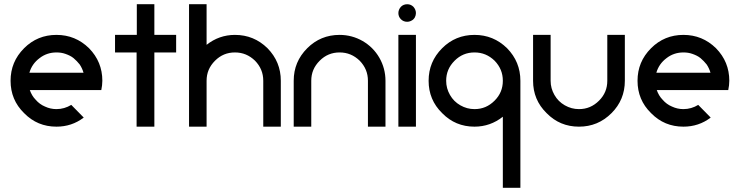

<svg xmlns="http://www.w3.org/2000/svg" viewBox="-20 -599 3499 908"><path d="M247 0C295 0 338 -14 376 -43L317 -103C296 -90 272 -83 247 -83C228 -83 210 -87 193 -95C176 -102 161 -113 149 -127C136 -140 127 -156 121 -173H459C462 -188 464 -202 464 -217C464 -277 443 -328 401 -371C358 -413 307 -434 247 -434C187 -434 136 -413 94 -371C51 -328 30 -277 30 -217C30 -157 51 -106 94 -64C136 -21 187 0 247 0ZM119 -255C127 -283 143 -306 167 -324C190 -342 217 -351 247 -351C262 -351 276 -349 290 -344C304 -339 317 -333 328 -324C339 -315 348 -305 357 -294C365 -282 371 -269 375 -255Z M626 0H710V-351H813V-434H710V-579H627V-434H524V-351H626Z M874 0H957V-217C957 -254 970 -285 997 -312C1023 -338 1054 -351 1091 -351C1128 -351 1159 -338 1186 -312C1212 -285 1225 -254 1225 -217V0H1308V-217C1308 -277 1287 -328 1245 -371C1202 -413 1151 -434 1091 -434C1041 -434 996 -418 957 -387V-579H874Z M1369 0H1452V-217C1452 -254 1465 -285 1492 -312C1518 -338 1549 -351 1586 -351C1623 -351 1654 -338 1681 -312C1707 -285 1720 -254 1720 -217V0H1803V-217C1803 -256 1793 -293 1774 -326C1755 -359 1728 -386 1695 -405C1662 -424 1625 -434 1586 -434C1526 -434 1475 -413 1433 -371C1390 -328 1369 -277 1369 -217Z M1864 0H1947V-434H1864ZM1905 -496C1913 -496 1920 -498 1927 -502C1933 -505 1938 -510 1942 -517C1945 -523 1947 -530 1947 -537C1947 -548 1943 -558 1935 -567C1927 -575 1917 -579 1906 -579C1894 -579 1884 -575 1876 -567C1868 -558 1864 -548 1864 -537C1864 -526 1868 -516 1876 -508C1884 -500 1894 -496 1905 -496Z M2358 289H2441V-217C2441 -277 2420 -328 2378 -371C2335 -413 2284 -434 2224 -434C2164 -434 2113 -413 2071 -371C2028 -328 2007 -277 2007 -217C2007 -157 2028 -106 2071 -64C2113 -21 2164 0 2224 0C2274 0 2319 -16 2358 -47ZM2224 -83C2200 -83 2178 -89 2157 -101C2136 -113 2120 -129 2108 -150C2096 -171 2090 -193 2090 -217C2090 -254 2103 -285 2130 -312C2156 -338 2187 -351 2224 -351C2261 -351 2292 -338 2319 -312C2345 -285 2358 -254 2358 -217C2358 -180 2345 -149 2319 -123C2292 -96 2261 -83 2224 -83Z M2718 0C2778 0 2829 -21 2872 -64C2914 -106 2935 -157 2935 -217V-434H2852V-217C2852 -180 2839 -149 2813 -123C2786 -96 2755 -83 2718 -83C2694 -83 2672 -89 2651 -101C2630 -113 2614 -129 2602 -150C2590 -171 2584 -193 2584 -217V-434H2501V-217C2501 -157 2522 -106 2565 -64C2607 -21 2658 0 2718 0Z M3212 0C3260 0 3303 -14 3341 -43L3282 -103C3261 -90 3237 -83 3212 -83C3193 -83 3175 -87 3158 -95C3141 -102 3126 -113 3114 -127C3101 -140 3092 -156 3086 -173H3424C3427 -188 3429 -202 3429 -217C3429 -277 3408 -328 3366 -371C3323 -413 3272 -434 3212 -434C3152 -434 3101 -413 3059 -371C3016 -328 2995 -277 2995 -217C2995 -157 3016 -106 3059 -64C3101 -21 3152 0 3212 0ZM3084 -255C3092 -283 3108 -306 3132 -324C3155 -342 3182 -351 3212 -351C3227 -351 3241 -349 3255 -344C3269 -339 3282 -333 3293 -324C3304 -315 3313 -305 3322 -294C3330 -282 3336 -269 3340 -255Z"/></svg>

Font: Kunika
Style: Regular
Weight: 400
Designer: Leo Kuroshita
Foundry: kurogedelic
Version: Version 1.000;PS 001.000;hotconv 1.0.88;makeotf.lib2.5.64775